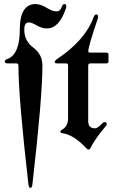

<svg xmlns="http://www.w3.org/2000/svg" viewBox="-20 -727 575 946"><path d="M3.4 0ZM261.2 -436Q399.9 -528.8 440.9 -641.6Q446.3 -655.8 454.1 -655.8Q463.4 -655.8 463.4 -645.5Q463.4 -640.1 461.4 -634.3Q415 -497.6 415 -475.1Q415 -467.8 423.3 -467.8H503.9Q514.6 -467.8 514.6 -457V-425.3Q514.6 -414.6 503.9 -414.6H425.3Q414.6 -414.6 414.6 -403.8V-129.9Q414.6 -94.7 448.2 -94.7Q460.9 -94.7 483.4 -118.7Q489.7 -125.5 494.6 -125.5Q505.9 -125.5 505.9 -115.2Q505.9 -110.8 500 -104Q449.2 -44.4 425.3 2.9Q421.9 9.8 416.5 9.8Q411.1 9.8 404.8 2.9Q342.3 -64 286.1 -70.8Q277.8 -71.8 277.8 -77.6Q277.8 -83.5 283.2 -86.4Q315.4 -104 315.4 -142.6V-403.8Q315.4 -414.6 305.7 -414.6H262.2Q249.5 -414.6 249.5 -421.4Q249.5 -428.2 261.2 -436ZM15.6 -436Q77.6 -458.5 77.6 -581.1Q77.6 -662.1 109.9 -690.9Q127.4 -707 153.6 -707Q179.7 -707 209.2 -689Q238.8 -670.9 257.8 -670.9Q276.9 -670.9 284.2 -692.9Q289.1 -707 297.4 -707Q306.6 -707 306.6 -696.8Q306.6 -691.4 304.7 -685.5Q271.5 -586.9 211.4 -586.9Q186.5 -586.9 160.9 -601.8Q135.3 -616.7 122.1 -616.7Q99.6 -616.7 99.6 -581.1Q99.6 -525.4 144.3 -492.2Q189 -459 189 -403.8Q189 -248.5 139.6 182.1Q137.7 198.7 129.9 198.7Q122.1 198.7 120.1 182.1Q70.8 -248.5 70.8 -403.8Q70.8 -414.6 60.5 -414.6H19Q3.4 -414.6 3.4 -423.1Q3.4 -431.6 15.6 -436Z"/></svg>

Font: UnifrakturMaguntia20
Style: Book
Weight: 400
Designer: j. 'mach' wust, Gerrit Ansmann, Georg Duffner, based on a font by Peter Wiegel, original typeface by Carl Albert Fahrenw
Version: Version 2017-03-19